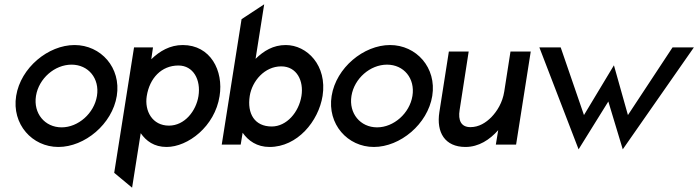

<svg xmlns="http://www.w3.org/2000/svg" viewBox="-20 -671 3240 891"><path d="M55 -226C34 -95 129 11 251 11C373 11 501 -95 522 -226C543 -357 448 -462 326 -462C204 -462 76 -357 55 -226ZM147 -226C160 -307 234 -371 312 -371C390 -371 443 -307 430 -226C417 -145 343 -80 266 -80C188 -80 134 -145 147 -226Z M510 131 593 200 633 -53C658 -17 695 11 753 11C852 11 977 -84 999 -225C1018 -343 957 -462 828 -462C769 -462 721 -434 682 -396L690 -451H602ZM661 -225C674 -308 729 -367 808 -367C877 -367 913 -301 901 -225C890 -156 837 -88 764 -88C687 -88 650 -156 661 -225Z M1009 0H1097L1106 -55C1132 -18 1172 11 1231 11C1360 11 1458 -108 1477 -226C1499 -367 1405 -462 1306 -462C1248 -462 1204 -435 1166 -398L1206 -651L1101 -582ZM1139 -226C1150 -295 1208 -363 1285 -363C1358 -363 1390 -295 1379 -226C1367 -150 1310 -84 1241 -84C1162 -84 1126 -143 1139 -226Z M1519 -226C1498 -95 1593 11 1715 11C1837 11 1965 -95 1986 -226C2007 -357 1912 -462 1790 -462C1668 -462 1540 -357 1519 -226ZM1611 -226C1624 -307 1698 -371 1776 -371C1854 -371 1907 -307 1894 -226C1881 -145 1807 -80 1730 -80C1652 -80 1598 -145 1611 -226Z M2019 -151C2004 -56 2045 11 2140 11C2202 11 2253 -23 2292 -67L2281 0H2375L2443 -432H2349L2320 -246C2312 -195 2287 -155 2260 -127C2235 -102 2203 -81 2163 -81C2120 -81 2105 -112 2113 -161L2155 -432H2063Z M2483 -451 2665 22 2803 -200 2870 22 3200 -451H3101L2894 -137L2829 -368L2690 -137L2582 -451Z"/></svg>

Font: Charger Pro
Style: ExBdNarObl
Weight: 400
Designer: Jasper
Foundry: Cannot Into Space Fonts
Version: Version 1.09